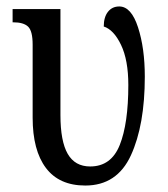

<svg xmlns="http://www.w3.org/2000/svg" viewBox="-20 -564 519 594"><path d="M81 -200V-426Q81 -468 67 -481.5Q53 -495 21 -495H19V-536H167V-208Q167 -127 189.5 -88Q212 -49 259 -49Q324 -49 350.5 -115.5Q377 -182 377 -301Q377 -378 354.5 -425Q332 -472 301 -482Q301 -511 314 -527.5Q327 -544 349 -544Q386 -544 407 -479.5Q428 -415 428 -327Q428 -177 385 -83.5Q342 10 244 10Q163 10 122 -44.5Q81 -99 81 -200Z"/></svg>

Font: Noto Serif Cond
Style: Regular
Weight: 400
Width: 3
Designer: Monotype Design Team
Foundry: Monotype Imaging Inc.
Version: Version 1.001